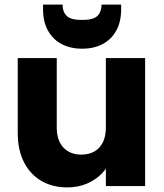

<svg xmlns="http://www.w3.org/2000/svg" viewBox="-20 -811 714 837"><path d="M612.6 -557.9V0H441.5V-557.9ZM227.4 -557.9V-255.1Q227.4 -198.1 256.7 -167.5Q285.9 -137 334.2 -137Q367.2 -137 391.3 -150.5Q415.4 -164.1 428.5 -190.7Q441.5 -217.2 441.5 -255.1L462.6 -116.3Q450.6 -82.1 423.7 -54.4Q396.8 -26.7 358.6 -10.4Q320.4 5.9 273.2 5.9Q208.7 5.9 160.1 -22.5Q111.5 -50.8 84.4 -104.1Q57.3 -157.4 57.3 -232.3V-557.9ZM508.2 -771.4Q508.2 -715.6 486.5 -677Q464.8 -638.3 426.6 -618.5Q388.3 -598.6 337.7 -598.6Q288 -598.6 249.5 -618.5Q211 -638.3 189.3 -677.2Q167.6 -716.1 167.6 -771.9V-790.8H252.7Q252.7 -759.4 270.7 -741.7Q288.7 -724 337.7 -724Q386.7 -724 404.7 -741.7Q422.7 -759.4 422.7 -790.8H508.2Z"/></svg>

Font: Poppins Variable
Style: Regular
Weight: 100
Designer: Jonny Pinhorn
Foundry: Indian Type Foundry
Version: Version 6.000